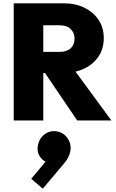

<svg xmlns="http://www.w3.org/2000/svg" viewBox="-20 -729 703 1162"><path d="M205 -287V-415H340Q384 -415 407.5 -436.5Q431 -458 431 -495Q431 -531 407.5 -553.5Q384 -576 340 -576H205V-709H365Q437 -709 491.5 -682Q546 -655 577 -608Q608 -561 608 -498Q608 -435 576.5 -387.5Q545 -340 489 -313.5Q433 -287 358 -287ZM63 0V-709H242V0ZM447 0 241 -304 402 -343 654 0ZM239 413 169 353 271 231 323 227Q311 241 298 249.5Q285 258 272 255Q240 248 220.5 217Q201 186 210 147Q219 106 252.5 82Q286 58 329 67Q369 76 391.5 111.5Q414 147 405 189Q402 206 390.5 227.5Q379 249 351 280Z"/></svg>

Font: Outfit ExtraBold
Style: Regular
Weight: 800
Designer: Rodrigo Fuenzalida
Foundry: fragTYPE
Version: Version 1.100;gftools[0.9.27]